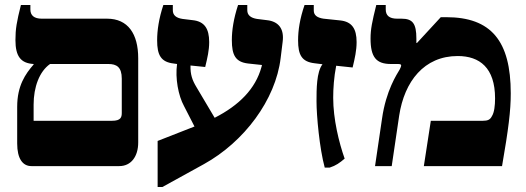

<svg xmlns="http://www.w3.org/2000/svg" viewBox="-20 -667 2112 771"><path d="M535 -95V-433C535 -531 494 -592 410 -592H148C117 -592 102 -605 102 -629V-647H64C47 -579 42 -551 42 -506C42 -440 64 -413 115 -410V-408C82 -370 49 -323 49 -238V-91C49 -30 71 0 106 0H459C506 0 535 -38 535 -95ZM115 -182V-247C115 -317 138 -380 181 -410H415C448 -410 469 -398 469 -351V-214C469 -196 465 -182 430 -182Z M799 -8C960 -97 1087 -266 1107 -434L1115 -499C1122 -552 1098 -581 1052 -586L1012 -591C987 -595 973 -606 973 -626V-647H936C918 -592 911 -545 911 -506C911 -445 926 -418 976 -412L1032 -406L1030 -398C1006 -310 940 -244 842 -194L769 -317C752 -345 744 -368 745 -404L804 -398C813 -435 820 -465 820 -498C820 -552 801 -581 754 -586L713 -591C687 -595 674 -606 674 -626V-647H636C618 -593 611 -545 611 -505C611 -446 626 -418 677 -412L691 -410C683 -353 696 -283 719 -241L761 -159L613 -101V84H632Z M1364 -30C1341 -95 1318 -189 1318 -274C1318 -312 1321 -357 1330 -403L1396 -396C1405 -433 1412 -465 1412 -498C1412 -552 1393 -580 1346 -585L1279 -592C1253 -596 1240 -606 1240 -625V-647H1203C1184 -592 1177 -545 1177 -505C1177 -446 1192 -419 1243 -413L1275 -409C1251 -378 1251 -309 1251 -260C1251 -203 1263 -71 1284 6H1304C1329 -2 1344 -13 1364 -30Z M1486 0H1553L1583 -203C1604 -340 1683 -442 1818 -442C1906 -442 1968 -395 1968 -272C1968 -244 1965 -215 1955 -200C1948 -186 1938 -182 1919 -182H1710L1682 0H1996C2022 -150 2031 -222 2031 -292C2031 -503 1952 -598 1772 -598H1750L1654 -494L1652 -495V-512C1652 -573 1637 -592 1592 -592H1575C1543 -592 1529 -605 1529 -629V-647H1491C1474 -579 1468 -549 1468 -512C1468 -437 1491 -410 1550 -410H1577C1586 -410 1591 -409 1591 -404C1591 -401 1589 -396 1585 -388C1574 -369 1530 -304 1514 -190Z"/></svg>

Font: Noto Serif Hebrew Extra
Style: Regular
Weight: 800
Designer: Monotype Design Team
Foundry: Monotype Imaging Inc.
Version: Version 1.901